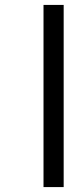

<svg xmlns="http://www.w3.org/2000/svg" viewBox="-20 -761 322 781"><path d="M157 -741V0H239V-741Z"/></svg>

Font: Poppins
Style: Regular
Weight: 400
Designer: Ninad Kale (Devanagari), Jonny Pinhorn (Latin)
Foundry: Indian Type Foundry
Version: 4.004